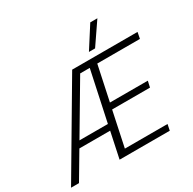

<svg xmlns="http://www.w3.org/2000/svg" viewBox="-183 -1031 1221 1216"><g transform="rotate(-30 427.0 -423.0)"><path d="M526 -688 627 -846H679L571 -688ZM-2 0 378 -644H856L847 -598H535L481 -344H758L748 -299H471L417 -44H729L720 0H353L393 -189H168L56 0ZM194 -233H402L480 -598H410Z"/></g></svg>

Font: Kanit ExtraLight
Style: Italic
Weight: 275
Italic angle: -12°
Designer: Katatrad Team
Foundry: CadsonDemak
Version: Version 2.000; ttfautohint (v1.8.3)